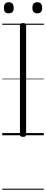

<svg xmlns="http://www.w3.org/2000/svg" viewBox="-20 -1207 411 1713"><path d="M186 14Q171 14 164.5 9Q158 4 158 -5V-982Q158 -992 165 -996.5Q172 -1001 185 -1001Q199 -1001 206 -996.5Q213 -992 213 -982V-5Q213 4 206.5 9Q200 14 186 14ZM58 -1088Q36 -1088 25.5 -1100Q15 -1112 15 -1137Q15 -1162 26 -1174.5Q37 -1187 58 -1187Q80 -1187 91 -1174.5Q102 -1162 102 -1137Q103 -1112 91.5 -1100Q80 -1088 58 -1088ZM313 -1088Q291 -1088 280 -1100Q269 -1112 269 -1137Q269 -1162 280 -1174.5Q291 -1187 313 -1187Q334 -1187 345 -1174.5Q356 -1162 356 -1137Q357 -1112 345.5 -1100Q334 -1088 313 -1088ZM0 476H371V486H0ZM0 -20H371V0H0ZM0 -505H371V-500H0ZM0 -996H371V-986H0Z"/></svg>

Font: Playwrite PL Guides
Style: Regular
Weight: 400
Designer: Veronika Burian, José Scaglione
Foundry: TypeTogether
Version: Version 1.003